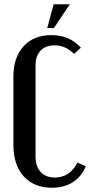

<svg xmlns="http://www.w3.org/2000/svg" viewBox="-20 -873 425 902"><path d="M43 -514Q43 -604 91 -656Q139 -708 221 -708Q307 -708 360 -649L328 -620Q306 -641 284 -650.5Q262 -660 236 -660Q194 -660 170.5 -635Q147 -610 147 -565V-138Q147 -91 171 -65Q195 -39 238 -39Q307 -39 344 -109L383 -92Q363 -43 322 -17Q281 9 224 9Q140 9 91.5 -44.5Q43 -98 43 -192ZM202 -741 232 -853H308L233 -741Z"/></svg>

Font: Moniqa Paragraph
Style: Bold
Weight: 700
Designer: Rajesh Rajput
Foundry: Rajesh Rajput
Version: Version 1.000